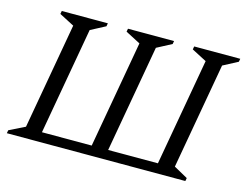

<svg xmlns="http://www.w3.org/2000/svg" viewBox="-92 -809 1233 958"><g transform="rotate(15 524.5 -330.0)"><path d="M355 -660 352 -644 276 -604 178 -50H435L533 -604L456 -644L459 -660H697L694 -644L618 -604L520 -50H777L875 -604L798 -644L801 -660H1039L1036 -644L960 -604L863 -56L935 -16L932 0H10L13 -16L94 -56L191 -604L114 -644L117 -660Z"/></g></svg>

Font: Spectral SC
Style: Italic
Weight: 400
Italic angle: -10°
Designer: Jean-Baptiste Levee
Foundry: Production Type
Version: Version 2.001